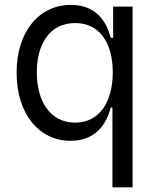

<svg xmlns="http://www.w3.org/2000/svg" viewBox="-20 -573 645 797"><path d="M530.5 204.5V-545.5H449.6V-416.2H439.6C420.8 -487.2 377.5 -552.6 273.4 -552.6C143.8 -552.6 48.7 -443.2 49 -271.3C48.7 -98 143.8 11.4 272 11.4C374.6 11.4 420.8 -54 439.6 -126.4H446.7V204.5ZM291.9 -63.9C186.4 -63.9 132.5 -156.2 132.8 -272.7C132.5 -387.8 185 -477.3 291.9 -477.3C393.8 -477.3 447.8 -394.9 448.2 -272.7C447.8 -149.1 392.4 -63.9 291.9 -63.9Z"/></svg>

Font: Riot Sans 2.0
Style: Regular
Weight: 400
Designer: Rasmus Andersson
Foundry: rsms
Version: Version 3.006;hotconv 1.0.109;makeotfexe 2.5.65596